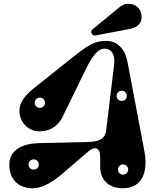

<svg xmlns="http://www.w3.org/2000/svg" viewBox="-20 -994 840 1029"><path d="M448 -233 190 -227C102 -225 30 -192 30 -112C30 -18 95 15 153 15C235 15 309 -59 355 -98L453 -182C488 -212 517 -205 517 -150V-98C517 -37 556 15 638 15C741 15 775 -71 754 -183L663 -664C650 -732 609 -775 549 -775C484 -775 448 -749 361 -680L160 -520C114 -483 84 -444 84 -401C84 -339 132 -290 191 -290C228 -290 284 -303 316 -369L437 -617C452 -648 488 -724 530 -732C572 -740 599 -705 592 -650L549 -296C543 -245 505 -234 448 -233ZM633 -453C617 -453 605 -465 605 -480C605 -495 617 -508 633 -508C648 -508 660 -495 660 -480C660 -465 648 -453 633 -453ZM161 -85C145 -85 133 -97 133 -112C133 -127 145 -140 161 -140C176 -140 188 -127 188 -112C188 -97 176 -85 161 -85ZM640 -58C624 -58 612 -70 612 -85C612 -100 624 -113 640 -113C655 -113 667 -100 667 -85C667 -70 655 -58 640 -58ZM194 -416C178 -416 166 -428 166 -443C166 -458 178 -471 194 -471C209 -471 221 -458 221 -443C221 -428 209 -416 194 -416ZM493 -804 676 -839C733 -850 747 -888 735 -927C721 -974 661 -989 621 -956L475 -836C462 -825 472 -800 493 -804Z"/></svg>

Font: Pilowlava Atome
Style: Regular
Weight: 500
Designer: Anton Moglia, Jérémy Landes, Maksym Kobuzan (Cyrillic), Velvetyne Type Foundry
Foundry: Anton Moglia, Jérémy Landes, Velvetyne Type Foundry
Version: Version 1.002;Glyphs 3.3 (3303)